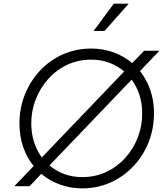

<svg xmlns="http://www.w3.org/2000/svg" viewBox="-20 -1024 924 1056"><path d="M59 0 165 -111Q128 -156 107.5 -215.5Q87 -275 87 -344Q87 -430 117 -504.5Q147 -579 200.5 -636Q254 -693 326 -725Q398 -757 482 -757Q547 -757 604.5 -736Q662 -715 707 -677L773 -745H857L750 -633Q786 -588 806.5 -529Q827 -470 827 -402Q827 -316 797 -241Q767 -166 713 -109Q659 -52 587 -20Q515 12 432 12Q367 12 309.5 -9Q252 -30 207 -68L143 0ZM152 -346Q152 -238 210 -158L663 -631Q628 -661 582 -678.5Q536 -696 482 -696Q410 -696 349.5 -667.5Q289 -639 245 -589.5Q201 -540 176.5 -477.5Q152 -415 152 -346ZM433 -50Q504 -50 564 -78Q624 -106 668.5 -155Q713 -204 737.5 -267Q762 -330 762 -400Q762 -507 704 -586L252 -114Q287 -84 332.5 -67Q378 -50 433 -50ZM495 -854 606 -1004H688L555 -854Z"/></svg>

Font: Plus Jakarta Sans Light
Style: Italic
Weight: 300
Italic angle: -8°
Designer: Gumpita Rahayu
Foundry: Tokotype
Version: Version 2.071; ttfautohint (v1.8.4.7-5d5b);gftools[0.9.29]